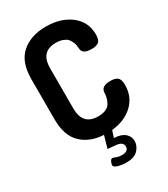

<svg xmlns="http://www.w3.org/2000/svg" viewBox="-227 -832 1004 1150"><g transform="rotate(-30 275.0 -257.5)"><path d="M53 -223V-502Q53 -620 117 -675.5Q181 -731 284 -731Q389 -731 455.5 -679Q522 -627 522 -541Q522 -504 507 -490.5Q492 -477 457 -477Q393 -477 392 -518Q391 -531 389.5 -540.5Q388 -550 381.5 -565.5Q375 -581 365 -591.5Q355 -602 335 -609.5Q315 -617 288 -617Q183 -617 183 -502V-223Q183 -108 290 -108Q322 -108 343.5 -118Q365 -128 374.5 -146.5Q384 -165 387.5 -179.5Q391 -194 392 -215Q395 -256 456 -256Q491 -256 506.5 -242.5Q522 -229 522 -192Q522 -110 466.5 -57.5Q411 -5 320 4L305 51Q354 53 379 74.5Q404 96 404 128Q404 161 378.5 188.5Q353 216 299 216Q269 216 241.5 208.5Q214 201 214 187Q214 178 220.5 164Q227 150 237 150Q240 150 258 157Q276 164 295 164Q342 164 342 131Q342 98 294 94L239 89L263 5Q168 0 110.5 -55.5Q53 -111 53 -223Z"/></g></svg>

Font: Terminal Dosis
Style: Bold
Weight: 700
Designer: EdgarTolentino, PabloImpallari, IginoMarini
Foundry: EdgarTolentino, PabloImpallari, IginoMarini
Version: Version 1.006